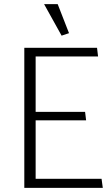

<svg xmlns="http://www.w3.org/2000/svg" viewBox="-20 -912 539 932"><path d="M479 0 473 -44H153V-328H398L393 -369H153V-638H456L451 -680H98V0ZM279 -739 315 -751 260 -892H194Z"/></svg>

Font: Catamaran Thin ExtraLight
Style: Regular
Weight: 250
Version: Version 2.000